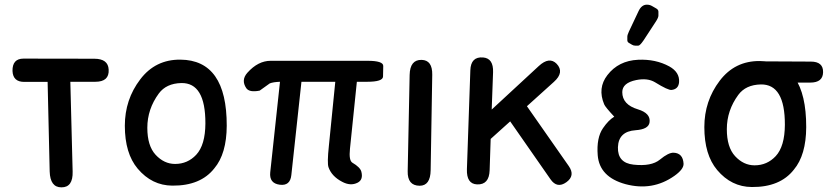

<svg xmlns="http://www.w3.org/2000/svg" viewBox="-20 -766 3522 817"><path d="M33.2 -463.9Q35.2 -417.5 83 -417.5H182.6L191.4 -36.6Q193.4 31.2 241.2 31.2Q291 31.7 289.1 -36.1L279.3 -418Q332.5 -418 385.7 -418Q445.3 -418 442.4 -469.7Q440.4 -516.1 380.9 -516.1L80.1 -516.6Q32.2 -516.6 33.2 -463.9Z M751.5 -412.6Q854.5 -414.6 854 -240.7Q853.5 -148.9 814.9 -107.4Q778.3 -68.4 725.1 -68.4Q678.2 -68.4 642.1 -107.4Q606.9 -145.5 606.9 -222.2Q606.9 -301.8 655.8 -368.2Q687.5 -411.1 751.5 -412.6ZM747.6 -512.2Q641.1 -513.2 576.7 -428.2Q511.2 -342.3 511.2 -231Q511.2 -113.3 565.9 -48.3Q626.5 23.4 713.4 23.9Q833.5 24.9 892.1 -49.8Q944.3 -111.8 944.8 -231Q945.3 -510.7 747.6 -512.2Z M1027.8 -391.1Q1041 -371.6 1085 -380.4L1127.9 -411.1Q1142.6 -417 1171.4 -418L1129.9 -32.7Q1125 14.2 1170.4 20Q1214.8 25.9 1219.7 -21L1262.7 -418H1406.7L1379.4 -145Q1371.6 -71.8 1377.9 -54.2Q1391.6 -15.6 1435.5 7.3Q1471.7 26.9 1502 11.2Q1526.4 -1.5 1517.6 -35.6Q1512.7 -54.2 1479.5 -73.7Q1463.9 -83 1469.2 -133.3L1498.5 -418H1542Q1609.4 -418 1609.9 -440.4Q1610.4 -462.9 1610.8 -485.1Q1611.3 -507.3 1543.9 -507.3H1131.8Q1078.1 -507.3 1032.7 -456.5Q1004.9 -425.3 1027.8 -391.1Z M1773.9 -511.2Q1724.6 -512.2 1723.1 -447.3L1714.8 -37.6Q1713.4 23.9 1765.6 24.4Q1811.5 24.4 1812.5 -41.5L1819.3 -447.8Q1820.3 -510.3 1773.9 -511.2Z M2009.8 18.6Q2061.5 21 2063.5 -41.5L2067.9 -174.8L2150.9 -249.5L2322.3 -3.4Q2350.6 37.6 2390.1 9.3Q2428.7 -18.6 2400.4 -59.1L2222.2 -314L2336.9 -417.5Q2382.8 -458.5 2348.6 -494.6Q2317.4 -526.4 2272.5 -484.9L2072.3 -299.8L2078.1 -458.5Q2080.1 -517.6 2036.1 -521.5Q1983.4 -525.9 1981.4 -466.8L1966.8 -45.9Q1964.8 16.6 2009.8 18.6Z M2694.3 -300.8Q2627.9 -320.8 2627.9 -374Q2627.9 -413.1 2687 -425.3Q2735.4 -435.1 2767.1 -416Q2823.2 -381.3 2837.9 -383.3Q2867.2 -386.7 2869.6 -416.5Q2872.6 -458.5 2828.1 -483.4Q2770 -515.1 2695.3 -511.7Q2611.8 -507.8 2564.5 -446.3Q2522 -391.1 2550.8 -322.3Q2554.7 -311.5 2593.8 -269.5Q2569.3 -254.9 2545.9 -220.7Q2517.6 -179.7 2523.4 -105.5Q2530.8 -12.7 2641.6 17.6Q2756.3 48.3 2849.6 -17.6Q2889.6 -45.9 2888.7 -69.3Q2886.2 -114.3 2846.7 -116.2Q2824.7 -117.2 2788.1 -86.9Q2752 -57.1 2675.8 -65.4Q2607.4 -72.8 2609.4 -139.6Q2611.8 -207 2684.6 -211.9Q2740.7 -215.8 2744.1 -246.1Q2749 -284.2 2694.3 -300.8ZM2718.8 -594.7 2770.5 -673.8Q2781.7 -690.9 2781.7 -699.5Q2781.7 -708 2781.7 -716.3Q2781.7 -724.6 2772.5 -730Q2763.2 -735.4 2753.9 -740.7Q2744.6 -746.1 2732.4 -746.1Q2709.5 -746.1 2696.3 -716.8L2656.2 -631.8Q2649.4 -617.2 2649.4 -609.9Q2649.4 -602.5 2649.4 -595Q2649.4 -587.4 2656 -583.5Q2662.6 -579.6 2669.2 -575.7Q2675.8 -571.8 2682.6 -571.8Q2689.5 -571.8 2696.3 -571.8Q2703.1 -571.8 2718.8 -594.7Z M3228.5 -504.9Q3154.8 -505.4 3153.8 -458Q3152.3 -414.1 3226.1 -414.1L3428.2 -414.6Q3481.4 -414.6 3482.4 -458.5Q3483.4 -503.9 3430.2 -503.9ZM3217.3 -406.7Q3320.3 -408.7 3319.8 -234.9Q3319.3 -143.1 3280.8 -101.6Q3244.1 -62.5 3190.9 -62.5Q3144 -62.5 3107.9 -101.6Q3072.8 -139.6 3072.8 -216.3Q3072.8 -295.9 3121.6 -362.3Q3153.3 -405.3 3217.3 -406.7ZM3213.4 -506.3Q3106.9 -507.3 3042.5 -422.4Q2977.1 -336.4 2977.1 -225.1Q2977.1 -107.4 3031.7 -42.5Q3092.3 29.3 3179.2 29.8Q3299.3 30.8 3357.9 -43.9Q3410.2 -106 3410.6 -225.1Q3411.1 -504.9 3213.4 -506.3Z"/></svg>

Font: Comic Relief
Style: Regular
Weight: 400
Designer: Jeff Davis
Foundry: Loudifier
Version: Version 1.200; ttfautohint (v1.8.4.7-5d5b)